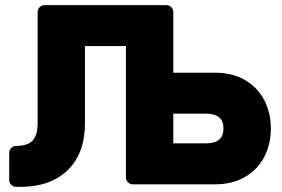

<svg xmlns="http://www.w3.org/2000/svg" viewBox="-20 -720 1102 750"><path d="M657 -673V-436H820Q888 -436 937.5 -407Q987 -378 1012.5 -328.5Q1038 -279 1038 -218Q1038 -157 1012.5 -107.5Q987 -58 937.5 -29Q888 0 820 0H499Q488 0 480 -8Q472 -16 472 -27V-540H312V-240Q312 -121 244.5 -55.5Q177 10 59 10H43Q32 10 24 2Q16 -6 16 -17V-123Q16 -134 24 -142Q32 -150 43 -150Q88 -150 107.5 -171Q127 -192 127 -240V-673Q127 -684 135 -692Q143 -700 154 -700H630Q641 -700 649 -692Q657 -684 657 -673ZM657 -276V-160H785Q853 -160 853 -218Q853 -276 785 -276Z"/></svg>

Font: Hezaedrus
Style: Bold
Weight: 700
Designer: Hubert & Fischer
Foundry: Hubert & Fischer
Version: Version 1.10;September 3, 2019;FontCreator 11.5.0.2425 64-bi